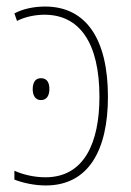

<svg xmlns="http://www.w3.org/2000/svg" viewBox="-20 -557 401 587"><path d="M118 -537C84 -537 50 -530 24 -516L32 -493C57 -506 89 -512 116 -512C224 -512 284 -425 284 -261C284 -120 237 -15 119 -15C87 -15 53 -22 24 -35V-8C49 2 85 10 120 10C252 10 310 -100 310 -261C310 -438 243 -537 118 -537ZM105 -318C85 -318 80 -300 80 -284C80 -267 87 -251 105 -251C123 -251 131 -265 131 -285C131 -301 126 -318 105 -318Z"/></svg>

Font: Noto Sans Condensed Thin
Style: Regular
Weight: 100
Width: 3
Designer: Monotype Design Team
Foundry: Monotype Imaging Inc.
Version: Version 2.013